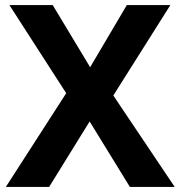

<svg xmlns="http://www.w3.org/2000/svg" viewBox="-20 -734 710 754"><path d="M666 0H490L332 -257L173 0H3L240 -368L17 -714H187L334 -470L478 -714H649L425 -359Z"/></svg>

Font: Noto Sans Thai Looped
Style: Bold
Weight: 700
Designer: Sasikarn Vongin, Ben Mitchell
Foundry: The Fontpad Ltd
Version: Version 1.001; ttfautohint (v1.8.4.7-5d5b)